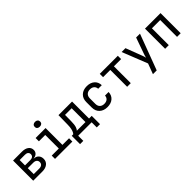

<svg xmlns="http://www.w3.org/2000/svg" viewBox="248 -2152 3705 3705"><g transform="rotate(-45 2100.0 -299.5)"><path d="M88 0V-550H332Q417 -550 466.5 -512.5Q516 -475 516 -411Q516 -364 484 -333Q452 -302 401 -299V-294Q462 -290 496 -252.5Q530 -215 530 -155Q530 -84 478 -42Q426 0 337 0ZM185 -321H331Q372 -321 395 -340.5Q418 -360 418 -395Q418 -429 395 -448Q372 -467 331 -467H185ZM185 -83H335Q381 -83 406.5 -104.5Q432 -126 432 -164Q432 -202 406.5 -223.5Q381 -245 335 -245H185Z M683 0V-90H876V-460H703V-550H975V-90H1156V0ZM916 -647Q882 -647 862 -664.5Q842 -682 842 -712Q842 -743 862 -761Q882 -779 916 -779Q950 -779 970 -761Q990 -743 990 -712Q990 -682 970 -664.5Q950 -647 916 -647Z M1226 140V-87H1267Q1279 -99 1291.5 -123Q1304 -147 1313 -189.5Q1322 -232 1323 -299L1327 -550H1698V-87H1771V140H1682V0H1315V140ZM1365 -87H1601V-464H1420L1418 -298Q1417 -199 1401 -151.5Q1385 -104 1365 -87Z M2108 10Q2007 10 1946 -46.5Q1885 -103 1885 -202V-349Q1885 -447 1946 -503.5Q2007 -560 2108 -560Q2205 -560 2264.5 -508.5Q2324 -457 2327 -368H2229Q2226 -418 2193.5 -445.5Q2161 -473 2108 -473Q2051 -473 2017.5 -440.5Q1984 -408 1984 -349V-202Q1984 -142 2017.5 -110Q2051 -78 2108 -78Q2162 -78 2194 -105Q2226 -132 2229 -182H2327Q2324 -93 2264.5 -41.5Q2205 10 2108 10Z M2651 0V-460H2454V-550H2947V-460H2750V0Z M3175 180 3255 -33 3050 -550H3155L3279 -225Q3287 -204 3295 -180Q3303 -156 3306 -138Q3309 -156 3316 -180Q3323 -204 3331 -225L3446 -550H3551L3278 180Z M3688 0V-550H4112V0H4013V-460H3787V0Z"/></g></svg>

Font: JetBrains Mono NL Medium
Style: Regular
Weight: 500
Monospace: yes
Designer: Philipp Nurullin, Konstantin Bulenkov
Foundry: JetBrains
Version: Version 2.305; ttfautohint (v1.8.4.7-5d5b)